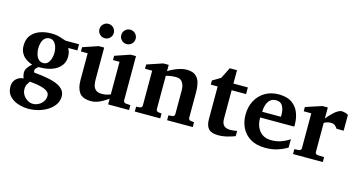

<svg xmlns="http://www.w3.org/2000/svg" viewBox="-95 -1137 3325 1782"><g transform="rotate(15 1568.0 -246.0)"><path d="M545.9 -410.2H458Q458 -410.2 468 -387.5Q478 -364.7 478 -334Q478 -283.7 454.3 -250.5Q430.7 -217.3 393.8 -198.5Q356.9 -179.7 315.4 -172.9Q273.9 -166 238.8 -168Q220.7 -155.8 211.9 -142.6Q203.1 -129.4 211.9 -107.9Q376.5 -94.2 446.3 -58.6Q516.1 -22.9 516.1 40Q516.1 83.5 492.7 118.7Q469.2 153.8 430.2 179Q391.1 204.1 343.3 217.5Q295.4 231 246.1 231Q193.8 231 144.5 214.6Q95.2 198.2 63.7 163.8Q32.2 129.4 32.2 76.2Q32.2 34.7 51.5 11Q70.8 -12.7 94.7 -22Q118.7 -31.2 131.8 -28.8Q125.5 -42.5 122.3 -57.4Q119.1 -72.3 119.1 -82Q119.1 -107.9 132.8 -128.7Q146.5 -149.4 174.8 -174.8Q161.6 -177.7 141.1 -187.3Q120.6 -196.8 100.1 -214.1Q79.6 -231.4 65.7 -258.8Q51.8 -286.1 51.8 -325.2Q51.8 -385.3 81.5 -423.8Q111.3 -462.4 161.6 -481.2Q211.9 -500 272.9 -500Q320.3 -500 355.7 -488.8Q391.1 -477.5 416 -469.2H545.9ZM346.2 -335.9Q346.2 -363.8 337.6 -390.1Q329.1 -416.5 312.5 -433.8Q295.9 -451.2 271 -451.2Q241.2 -451.2 223.4 -434.1Q205.6 -417 197.8 -390.4Q189.9 -363.8 189.9 -335Q189.9 -305.7 198.2 -278.1Q206.5 -250.5 224.1 -232.7Q241.7 -214.8 269 -214.8Q296.4 -214.8 313.2 -232.9Q330.1 -251 338.1 -278.8Q346.2 -306.6 346.2 -335.9ZM387.2 68.8Q387.2 42.5 364.7 26.6Q342.3 10.7 309.8 2Q277.3 -6.8 245.6 -10.5Q213.9 -14.2 194.8 -16.1Q185.5 -2 174.8 16.1Q164.1 34.2 164.1 62Q163.6 93.8 180.2 119.6Q196.8 145.5 222.2 160.6Q247.6 175.8 273.9 175.8Q300.8 175.8 326.7 162.6Q352.5 149.4 369.9 125.2Q387.2 101.1 387.2 68.8Z M1152.3 0H951.2V-55.2Q951.2 -55.2 937 -44.9Q922.9 -34.7 899.7 -21.5Q876.5 -8.3 848.4 2Q820.3 12.2 793 12.2Q707.5 12.2 676.3 -31Q645 -74.2 645 -150.9V-409.2H580.1V-450.2L727.1 -500H779.3V-189.9Q779.3 -165.5 784.7 -139.9Q790 -114.3 809.3 -96.7Q828.6 -79.1 871.1 -79.1Q902.8 -79.1 927 -87.6Q951.2 -96.2 951.2 -96.2V-409.2H888.2V-450.2L1034.2 -500H1085V-73.2Q1085 -64 1092 -57.4Q1099.1 -50.8 1108.4 -49.8L1152.3 -46.9ZM1040.5 -653.8Q1040.5 -625.5 1020.3 -605.2Q1000 -585 971.2 -585Q942.9 -585 922.6 -605.2Q902.3 -625.5 902.3 -653.8Q902.3 -682.6 922.6 -702.9Q942.9 -723.1 971.2 -723.1Q1000 -723.1 1020.3 -702.9Q1040.5 -682.6 1040.5 -653.8ZM830.6 -653.8Q830.6 -625.5 810.3 -605.2Q790 -585 761.2 -585Q732.9 -585 712.6 -605.2Q692.4 -625.5 692.4 -653.8Q692.4 -682.6 712.6 -702.9Q732.9 -723.1 761.2 -723.1Q790 -723.1 810.3 -702.9Q830.6 -682.6 830.6 -653.8Z M1764.2 0H1518.1V-46.9L1555.2 -49.8Q1564.5 -50.8 1570.8 -57.4Q1577.1 -64 1577.1 -73.2V-308.1Q1577.1 -346.2 1558.6 -377.2Q1540 -408.2 1495.1 -408.2Q1465.3 -408.2 1439 -403.8Q1412.6 -399.4 1399.4 -395V-73.2Q1399.4 -64 1406.2 -57.4Q1413.1 -50.8 1422.4 -49.8L1452.1 -46.9V0H1207.5V-46.9L1243.2 -49.8Q1252.4 -50.8 1258.8 -57.4Q1265.1 -64 1265.1 -73.2V-408.2H1196.3V-449.2L1347.2 -500H1399.4V-439Q1418.5 -452.1 1447.5 -466.3Q1476.6 -480.5 1509.8 -490.2Q1543 -500 1574.2 -500Q1631.8 -500 1661.1 -474.6Q1690.4 -449.2 1700.4 -409.4Q1710.4 -369.6 1710.4 -326.2V-73.2Q1710.4 -64 1717.3 -57.4Q1724.1 -50.8 1733.4 -49.8L1764.2 -46.9Z M2171.4 -22Q2146 -11.2 2100.8 0.5Q2055.7 12.2 2011.2 12.2Q1944.8 12.2 1917.5 -17.8Q1890.1 -47.9 1890.1 -110.8V-423.8H1824.2V-463.9L1901.4 -509.8L1955.1 -616.2H2024.4V-487.8H2163.1V-423.8H2024.4V-151.9Q2024.4 -104 2045.4 -84.5Q2066.4 -64.9 2106.4 -64.9Q2123.5 -64.9 2142.1 -67.4Q2160.6 -69.8 2171.4 -71.8Z M2462.4 12.2Q2377.4 12.2 2320.8 -21.5Q2264.2 -55.2 2235.8 -111.8Q2207.5 -168.5 2207.5 -237.8Q2207.5 -313.5 2238.8 -372.8Q2270 -432.1 2326.7 -466.1Q2383.3 -500 2459.5 -500Q2538.1 -500 2585 -467.3Q2631.8 -434.6 2652.6 -382.3Q2673.3 -330.1 2673.3 -272Q2673.3 -266.1 2673.3 -260Q2673.3 -253.9 2673.3 -248H2345.2Q2345.2 -166.5 2385.5 -118.7Q2425.8 -70.8 2499.5 -70.8Q2549.8 -70.8 2589.1 -85Q2628.4 -99.1 2650.9 -113Q2673.3 -127 2673.3 -127V-46.9Q2673.3 -46.9 2647 -32Q2620.6 -17.1 2573.2 -2.4Q2525.9 12.2 2462.4 12.2ZM2350.1 -304.2H2530.3V-326.2Q2530.3 -374 2511.5 -407.5Q2492.7 -440.9 2448.2 -440.9Q2411.6 -440.9 2390.1 -419.9Q2368.7 -398.9 2359.4 -367.4Q2350.1 -335.9 2350.1 -304.2Z M3126 -330.1H3058.1Q3051.8 -339.8 3036.9 -355Q3022 -370.1 2993.2 -370.1Q2972.2 -370.1 2954.6 -364Q2937 -357.9 2928.2 -352.1V-71.8Q2928.2 -63 2934.3 -56.2Q2940.4 -49.3 2950.2 -48.8L3014.2 -45.9V1H2728V-45.9L2772 -48.8Q2781.2 -49.8 2787.6 -56.4Q2793.9 -63 2793.9 -71.8V-408.2H2721.2V-449.2L2876 -500H2928.2V-394Q2937.5 -405.8 2953.1 -423.6Q2968.8 -441.4 2987.8 -459Q3006.8 -476.6 3026.4 -488.3Q3045.9 -500 3063 -500Q3080.1 -500 3098.6 -494.4Q3117.2 -488.8 3126 -481.9Z"/></g></svg>

Font: Charis
Style: Bold
Weight: 700
Designer: Walt Agee, Miriam Martin, Annie Olsen, Victor Gaultney, Lorna Priest, Alan Ward, Bob Hallissy, Martin Hosken, Sharon Cor
Foundry: SIL Global
Version: Version 7.000